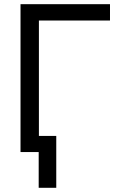

<svg xmlns="http://www.w3.org/2000/svg" viewBox="-20 -727 586 918"><path d="M505.9 -628.9H166V-77.1H249V170.9H165V0H78.1V-707H505.9Z"/></svg>

Font: Pretendard GOV
Style: Regular
Weight: 400
Designer: Base glyphs from Inter by Rasmus Andersson; Hangeul glyphs from Noto Sans CJK(Source Han Sans) by Jang Soo-young and Kan
Foundry: Kil Hyung-jin
Version: Version 1.309